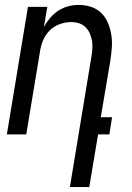

<svg xmlns="http://www.w3.org/2000/svg" viewBox="-20 -548 540 783"><path d="M265 215 352 -312Q355 -329 356.5 -346Q358 -363 355.5 -379.5Q353 -396 346.5 -411Q340 -426 329 -437Q318 -448 302.5 -453Q287 -458 270 -458Q247 -458 223.5 -449.5Q200 -441 182.5 -423.5Q165 -406 155.5 -383Q146 -360 143 -337L87 0H8L94 -520H173L159 -438Q170 -458 184.5 -475Q199 -492 218 -504.5Q237 -517 258.5 -522.5Q280 -528 301 -528Q327 -528 351.5 -520Q376 -512 393.5 -494.5Q411 -477 420.5 -454Q430 -431 434 -405.5Q438 -380 436 -353.5Q434 -327 430 -301L391 -70H437L426 0H380L344 215Z"/></svg>

Font: Iosevka Fixed
Style: Italic
Weight: 400
Italic angle: -9°
Monospace: yes
Designer: Belleve Invis
Foundry: Belleve Invis
Version: Version 33.2.4